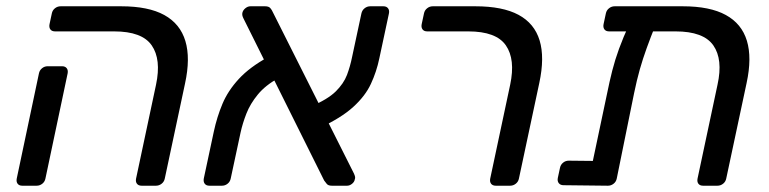

<svg xmlns="http://www.w3.org/2000/svg" viewBox="-20 -591 2446 611"><path d="M430.8 0Q420.6 0 415.8 -6.3Q411 -12.6 413 -22.7L476.6 -321.8Q493.6 -402.1 462.8 -446.6Q432.1 -491.1 343.1 -491.1H155.3Q145.1 -491.1 140.3 -497.4Q135.6 -503.8 137.6 -514L144.9 -548.1Q146.9 -558.3 154.8 -564.6Q162.8 -571 173 -571H365.7Q452.2 -571 502.8 -543.2Q553.4 -515.3 569.9 -460.5Q586.4 -405.7 568.8 -325.1L504.4 -22.9Q502.4 -12.7 494.4 -6.4Q486.4 0 476.2 0ZM51 0Q40.8 0 36 -6.4Q31.3 -12.7 33.3 -22.9L103.9 -357.3Q105.9 -367.4 113.8 -373.8Q121.6 -380.2 131.8 -380.2H177.3Q187.5 -380.2 192.4 -373.8Q197.2 -367.4 195.2 -357.3L124.6 -22.9Q122.6 -12.7 114.7 -6.4Q106.7 0 96.5 0Z M1036.3 0Q1024.6 0 1019.9 -5.8Q1015.3 -11.7 1011.6 -16.5L754.8 -532.3Q749.4 -542.6 751.4 -550.6Q753.4 -558.8 761 -564.9Q768.6 -571 776.8 -571H823.5Q835.4 -571 840.3 -565.1Q845.3 -559.1 847.3 -554.1L1106.4 -38.7Q1109.2 -32.3 1110 -28.1Q1110.7 -24 1109.1 -20.4Q1107.9 -12.2 1100.3 -6.1Q1092.7 0 1084.5 0ZM646.3 0Q636.1 0 631.3 -6.6Q626.6 -13.1 628.6 -23.3L660.5 -172.6Q670.4 -218.7 687.9 -260.5Q705.4 -302.3 740 -339.8Q774.6 -377.4 833.9 -409.8L866.3 -342.6Q824.7 -319.7 800.5 -290.2Q776.3 -260.8 764.1 -229.5Q751.9 -198.3 745.6 -169.3L714.3 -23.3Q712.3 -12.7 704.3 -6.4Q696.4 0 686.2 0ZM994.5 -182.7 968.5 -251.7Q1022.6 -274.7 1048.2 -299.8Q1073.7 -325 1084.1 -352.3Q1094.4 -379.6 1100.5 -409.9L1130 -547.7Q1132.2 -558.3 1140.2 -564.6Q1148.1 -571 1158.3 -571H1200.1Q1210.2 -571 1215 -564.4Q1219.8 -557.9 1217.6 -547.7L1187.1 -405.1Q1178.3 -362.8 1160.3 -324.1Q1142.4 -285.4 1103.9 -250.5Q1065.5 -215.5 994.5 -182.7Z M1557.8 0Q1547.6 0 1542.8 -6.3Q1538 -12.6 1540 -22.7L1603.6 -321.8Q1620.6 -402.1 1589.8 -446.6Q1559.1 -491.1 1470.1 -491.1H1339.6Q1329.4 -491.1 1324.7 -497.4Q1319.9 -503.8 1321.9 -514L1329.2 -548.1Q1331.2 -558.3 1339.2 -564.6Q1347.1 -571 1357.3 -571H1492.9Q1579.4 -571 1630.1 -543.8Q1680.7 -516.6 1697.2 -462.4Q1713.7 -408.2 1696.2 -327L1631.4 -22.9Q1629.4 -12.7 1621.4 -6.4Q1613.4 0 1603.2 0Z M1918.4 -491.1Q1908.3 -491.1 1903.5 -497.4Q1898.7 -503.8 1900.7 -514L1908 -548.1Q1910 -558.3 1918 -564.6Q1925.9 -571 1936.1 -571H2152.7Q2239.2 -571 2289.7 -543.3Q2340.3 -515.7 2356.8 -461.4Q2373.3 -407.1 2355.9 -326.8L2291.1 -22.9Q2289.1 -12.7 2281.2 -6.4Q2273.2 0 2263 0H2217.5Q2207.3 0 2202.5 -6.3Q2197.8 -12.6 2199.8 -22.7L2263.4 -321.8Q2281.1 -402.1 2250 -446.6Q2218.8 -491.1 2129.8 -491.1ZM2019.1 -539.7H2044.4Q2059.6 -539.7 2065.2 -532.3Q2070.7 -524.9 2067.2 -514.1Q2050.4 -472.4 2038.1 -438.3Q2025.7 -404.1 2016.1 -370.3Q2006.5 -336.5 1997.9 -294.6L1942.7 -22.9Q1940.7 -12.7 1932.7 -6.4Q1924.7 0 1914.6 0L1773.6 -1.6Q1763.4 -1.6 1758.3 -8Q1753.1 -14.4 1755.1 -24.6L1762 -56.7Q1764 -66.9 1771.9 -73.3Q1779.7 -79.7 1789.9 -79.7L1866.6 -78.9L1911.3 -290.5Q1919.6 -331.8 1928.4 -366.3Q1937.2 -400.8 1950 -435.9Q1962.8 -471.1 1982.9 -514.9Q1988.8 -526.1 1996.4 -532.9Q2004.1 -539.7 2019.1 -539.7Z"/></svg>

Font: Rubik Light
Style: Italic
Weight: 300
Italic angle: -12°
Designer: Hubert and Fischer
Foundry: Hubert and Fischer
Version: Version 2.300;gftools[0.9.30]